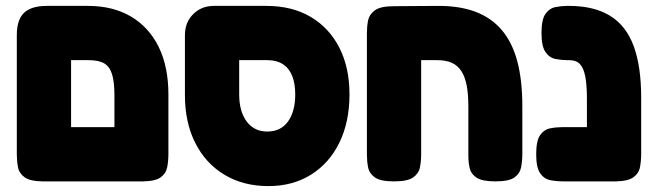

<svg xmlns="http://www.w3.org/2000/svg" viewBox="-20 -606 2225 651"><path d="M129 9Q83 9 64 -4.5Q45 -18 41 -39Q37 -60 37 -83V-487Q37 -539 61.5 -562.5Q86 -586 139 -586H278Q363 -586 424 -550Q485 -514 518 -447Q551 -380 551 -285V-84Q551 -61 547 -39.5Q543 -18 524.5 -4.5Q506 9 460 9Q415 9 396 -3.5Q377 -16 372.5 -36Q368 -56 368 -77V-282Q368 -328 360 -354Q352 -380 333.5 -391Q315 -402 281 -402H221V-84Q221 -60 217 -39Q213 -18 194 -4.5Q175 9 129 9ZM120 9 121 -175H468L469 9Z M890 25Q805 25 741 -13.5Q677 -52 642 -121.5Q607 -191 607 -283V-487Q607 -530 635 -558Q663 -586 705 -586H883Q970 -586 1033 -549Q1096 -512 1130.5 -444.5Q1165 -377 1165 -286Q1165 -193 1131 -123Q1097 -53 1035 -14Q973 25 890 25ZM886 -160Q932 -160 956.5 -194Q981 -228 981 -286Q981 -323 970.5 -349Q960 -375 939 -388.5Q918 -402 887 -402H791V-286Q791 -228 816.5 -194Q842 -160 886 -160Z M1316 9Q1270 9 1251 -4.5Q1232 -18 1228 -39Q1224 -60 1224 -83V-494Q1224 -516 1228 -536.5Q1232 -557 1251 -571Q1270 -585 1316 -585L1460 -586Q1536 -587 1591 -566.5Q1646 -546 1681.5 -504Q1717 -462 1734 -398Q1751 -334 1751 -247V-84Q1751 -61 1747 -39.5Q1743 -18 1724.5 -4.5Q1706 9 1660 9Q1615 9 1596 -3.5Q1577 -16 1572.5 -36Q1568 -56 1568 -77V-245Q1568 -286 1562.5 -315.5Q1557 -345 1544.5 -364.5Q1532 -384 1512 -393Q1492 -402 1463 -402H1408V-84Q1408 -60 1404 -39Q1400 -18 1381 -4.5Q1362 9 1316 9Z M2062 9Q2018 9 1998.5 -3.5Q1979 -16 1974.5 -36Q1970 -56 1970 -77V-272Q1970 -318 1964.5 -346.5Q1959 -375 1946.5 -388.5Q1934 -402 1911 -402H1904Q1884 -402 1863.5 -406Q1843 -410 1829.5 -429.5Q1816 -449 1816 -494Q1816 -540 1829.5 -559Q1843 -578 1863.5 -582Q1884 -586 1903 -586H1909Q1994 -586 2048.5 -552.5Q2103 -519 2128.5 -450Q2154 -381 2154 -275V-84Q2154 -61 2150 -39.5Q2146 -18 2127 -4.5Q2108 9 2062 9ZM1891 9Q1868 9 1846.5 5Q1825 1 1811.5 -18.5Q1798 -38 1798 -83Q1798 -129 1811.5 -148Q1825 -167 1846 -171Q1867 -175 1890 -175H2073L2072 9Z"/></svg>

Font: Fredoka SemiCondensed
Style: Bold
Weight: 700
Width: 4
Designer: Ben Nathan
Foundry: Milena B. Brandão, Ben Nathan
Version: Version 2.001